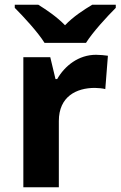

<svg xmlns="http://www.w3.org/2000/svg" viewBox="-20 -786 506 806"><path d="M167 -606H341C369 -651 430 -717 466 -753V-766H367C332 -745 287 -716 253 -680C218 -716 176 -744 141 -766H42V-753C79 -716 139 -651 167 -606ZM383 -556C310 -556 252 -510 220 -454H213L191 -546H78V0H227V-278C227 -381 301 -417 378 -417C391 -417 412 -415 422 -412L433 -552C421 -554 398 -556 383 -556Z"/></svg>

Font: Noto Sans Gujarati
Style: Bold
Weight: 700
Designer: Jelle Bosma - Monotype Design Team, Universal Thirst
Foundry: Monotype Imaging Inc.
Version: Version 2.106